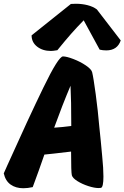

<svg xmlns="http://www.w3.org/2000/svg" viewBox="-47 -1000 662 1021"><path d="M595 -785Q577 -732 518 -732Q500 -732 483 -736L398 -892Q361 -854 331 -820Q301 -786 258 -733Q234 -729 224 -729Q180 -729 150.5 -752Q121 -775 121 -812L330 -979Q339 -980 357 -980Q389 -980 418.5 -972.5Q448 -965 468 -950ZM481 -327 489 -249Q490 -233 496.5 -168.5Q503 -104 503 -61Q503 -5 490 -1Q486 0 477 0Q455 0 422.5 -10.5Q390 -21 364.5 -37Q339 -53 335 -68Q331 -83 331 -194Q223 -181 189 -178Q162 -99 127 -5Q100 1 77 1Q37 1 9.5 -18.5Q-18 -38 -27 -78L-7 -123Q103 -368 183.5 -534Q264 -700 288 -700Q307 -700 343.5 -686Q380 -672 409.5 -652Q439 -632 443 -616Q450 -588 462 -499Q474 -410 481 -327ZM241 -321Q287 -324 332 -330Q332 -468 328 -544Q284 -440 241 -321Z"/></svg>

Font: Mogra
Style: Regular
Weight: 400
Designer: Lipi Raval
Foundry: Lipi Raval
Version: Version 1.002;PS 1.002;hotconv 1.0.88;makeotf.lib2.5.647800;